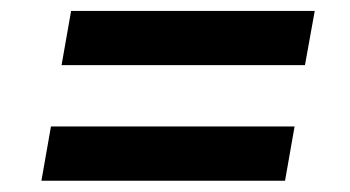

<svg xmlns="http://www.w3.org/2000/svg" viewBox="-20 -481 627 344"><path d="M526.4 -364.3H90.3L107.4 -461.4H543.9ZM490.7 -157.2H54.2L71.3 -254.4H507.8Z"/></svg>

Font: Roboto Mono Medium
Style: Italic
Weight: 500
Designer: Google
Version: Version 2.000985; 2015; ttfautohint (v1.3)